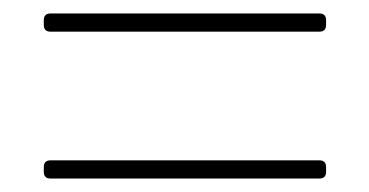

<svg xmlns="http://www.w3.org/2000/svg" viewBox="-20 -470 548 285"><path d="M45 -433V-440Q45 -450 55 -450H454Q464 -450 464 -440V-433Q464 -423 454 -423H55Q45 -423 45 -433ZM45 -215V-222Q45 -232 55 -232H454Q464 -232 464 -222V-215Q464 -205 454 -205H55Q45 -205 45 -215Z"/></svg>

Font: Barlow GEO Thin
Style: Regular
Weight: 100
Designer: Jeremy Tribby
Foundry: Tribby Type
Version: Version 1.408